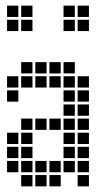

<svg xmlns="http://www.w3.org/2000/svg" viewBox="-20 -665 390 680"><path d="M5 -95V-55H45V-95ZM5 -145V-105H45V-145ZM5 -195V-155H45V-195ZM55 -245V-205H95V-245ZM55 -195V-155H95V-195ZM55 -145V-105H95V-145ZM55 -95V-55H95V-95ZM55 -45V-5H95V-45ZM105 -95V-55H145V-95ZM155 -95V-55H195V-95ZM155 -45V-5H195V-45ZM105 -45V-5H145V-45ZM205 -95V-55H245V-95ZM205 -145V-105H245V-145ZM205 -195V-155H245V-195ZM205 -245V-205H245V-245ZM205 -295V-255H245V-295ZM255 -45V-5H295V-45ZM255 -95V-55H295V-95ZM255 -145V-105H295V-145ZM255 -195V-155H295V-195ZM255 -245V-205H295V-245ZM255 -295V-255H295V-295ZM205 -345V-305H245V-345ZM205 -395V-355H245V-395ZM255 -395V-355H295V-395ZM255 -345V-305H295V-345ZM205 -445V-405H245V-445ZM155 -445V-405H195V-445ZM105 -445V-405H145V-445ZM55 -445V-405H95V-445ZM5 -395V-355H45V-395ZM105 -245V-205H145V-245ZM155 -245V-205H195V-245ZM5 -345V-305H45V-345ZM55 -395V-355H95V-395ZM105 -395V-355H145V-395ZM155 -395V-355H195V-395ZM5 -645V-605H45V-645ZM5 -595V-555H45V-595ZM55 -595V-555H95V-595ZM55 -645V-605H95V-645ZM205 -645V-605H245V-645ZM205 -595V-555H245V-595ZM255 -595V-555H295V-595ZM255 -645V-605H295V-645Z"/></svg>

Font: Nose Transport 13 Square
Style: Regular
Weight: 400
Designer: Nico Rohrbach
Foundry: Nose
Version: Version 1.400;Glyphs 3.2.3 (3260)